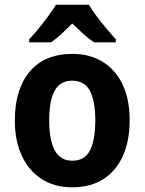

<svg xmlns="http://www.w3.org/2000/svg" viewBox="-20 -786 615 816"><path d="M531 -274Q531 -189 503 -125Q475 -61 420.5 -25.5Q366 10 286 10Q211 10 156.5 -25.5Q102 -61 72.5 -124.5Q43 -188 43 -274Q43 -406 106 -481.5Q169 -557 289 -557Q360 -557 415 -524Q470 -491 500.5 -428Q531 -365 531 -274ZM189 -274Q189 -192 212.5 -147.5Q236 -103 288 -103Q340 -103 362.5 -147Q385 -191 385 -274Q385 -357 362 -400Q339 -443 287 -443Q235 -443 212 -400Q189 -357 189 -274ZM358 -766Q371 -743 391 -716.5Q411 -690 432.5 -664.5Q454 -639 472 -619V-606H380Q357 -621 334.5 -641.5Q312 -662 287 -686Q262 -661 240.5 -641Q219 -621 197 -606H104V-619Q122 -638 143.5 -664Q165 -690 185 -717.5Q205 -745 218 -766Z"/></svg>

Font: Noto Sans Lao SemiCondensed
Style: Bold
Weight: 700
Width: 4
Designer: Monotype Design Team
Foundry: Monotype Imaging Inc.
Version: Version 2.003; ttfautohint (v1.8.4.7-5d5b)